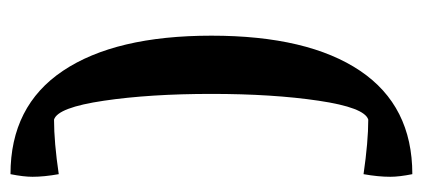

<svg xmlns="http://www.w3.org/2000/svg" viewBox="-240 -447 806 366"><g transform="rotate(90 163.0 -264.0)"><path d="M48 -264Q48 -448 115 -547.5Q182 -647 312 -647Q317 -622 317 -605Q317 -582 312 -554Q250 -563 208 -563Q185 -556 172 -468.5Q159 -381 159 -264Q159 -147 172 -59Q185 29 208 36Q251 36 312 27Q317 55 317 77Q317 94 312 119Q182 119 115 19Q48 -81 48 -264Z"/></g></svg>

Font: Mirza Medium
Style: Regular
Weight: 500
Designer: Arabic design by Kourosh Beigpour, Latin design by Eduardo Tunni, engineering by Lasse Fister
Version: Version 1.0010g